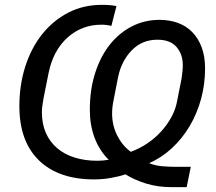

<svg xmlns="http://www.w3.org/2000/svg" viewBox="-20 -729 894 793"><path d="M751 44H690Q631 44 583 29Q535 14 498 -9Q472 0 437.5 6Q403 12 369 12Q222 12 141 -66.5Q60 -145 60 -291Q60 -378 84.5 -454.5Q109 -531 154 -587.5Q199 -644 261.5 -676.5Q324 -709 401 -709Q436 -709 461 -704L440 -622Q420 -627 399 -627Q318 -627 259 -574Q200 -521 181 -429L160 -324Q157 -308 155 -293Q153 -278 153 -266Q153 -218 169 -181Q185 -144 215 -118Q245 -92 287.5 -78.5Q330 -65 382 -65Q393 -65 404.5 -66Q416 -67 429 -69Q390 -108 370.5 -160.5Q351 -213 351 -275Q351 -359 373 -427.5Q395 -496 433.5 -544.5Q472 -593 524.5 -620Q577 -647 639 -647Q680 -647 714.5 -634.5Q749 -622 774 -596.5Q799 -571 813 -533.5Q827 -496 827 -447Q827 -381 810.5 -320.5Q794 -260 763.5 -208.5Q733 -157 690.5 -117.5Q648 -78 596 -55Q621 -45 649 -42.5Q677 -40 706 -40H768ZM443 -261Q443 -211 464 -169.5Q485 -128 520 -102Q556 -115 588 -136.5Q620 -158 645.5 -186Q671 -214 688 -245.5Q705 -277 711 -309L730 -405Q732 -419 733.5 -434Q735 -449 735 -460Q735 -505 709 -535Q683 -565 630 -565Q567 -565 524.5 -521.5Q482 -478 468 -412L449 -315Q443 -286 443 -261Z"/></svg>

Font: IBM Plex Sans Text
Style: Italic
Weight: 450
Italic angle: -11°
Designer: Mike Abbink, Paul van der Laan, Pieter van Rosmalen
Foundry: Bold Monday
Version: Version 3.005